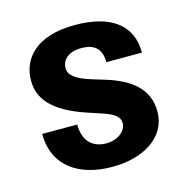

<svg xmlns="http://www.w3.org/2000/svg" viewBox="-80 -556 620 641"><g transform="rotate(-15 230.0 -235.0)"><path d="M233 10C340 10 425 -41 425 -130C425 -214 360 -254 285 -277L239 -291C188 -307 166 -324 166 -349C166 -374 186 -400 234 -400C260 -400 303 -394 303 -333H426C426 -432 353 -480 233 -480C99 -480 44 -414 44 -338C44 -278 80 -226 197 -187L242 -172C285 -158 303 -145 303 -122C303 -95 272 -71 234 -71C180 -71 155 -106 155 -157H34C34 -44 119 10 233 10Z"/></g></svg>

Font: Tanklager Original
Style: Regular
Weight: 400
Designer: Ariel Martín Pérez
Foundry: Tunera Type Foundry
Version: Version 1.000;Glyphs 3.3 (3310)